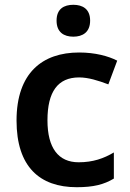

<svg xmlns="http://www.w3.org/2000/svg" viewBox="-20 -771 541 801"><path d="M286 -751C247 -751 216 -734 216 -685C216 -636 247 -618 286 -618C324 -618 356 -636 356 -685C356 -734 324 -751 286 -751ZM300 10C370 10 413 -1 455 -26V-135C413 -110 368 -94 308 -94C224 -94 178 -153 178 -269C178 -388 221 -448 310 -448C348 -448 390 -435 432 -419L469 -518C432 -537 377 -552 310 -552C157 -552 49 -467 49 -268C49 -76 145 10 300 10Z"/></svg>

Font: Noto Sans Gurmukhi SemiBold
Style: Regular
Weight: 600
Designer: Jelle Bosma - Monotype Design Team
Foundry: Monotype Imaging Inc.
Version: Version 2.004